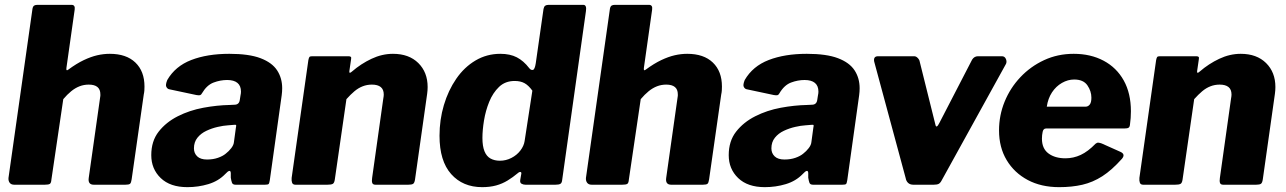

<svg xmlns="http://www.w3.org/2000/svg" viewBox="-20 -762 5306 792"><path d="M39 0Q26 0 20 -8Q14 -16 15 -28L114 -726Q116 -736 121 -739Q126 -742 134 -742H275Q291 -742 288 -722L254 -482Q252 -467 262 -475Q296 -500 325.5 -514Q355 -528 381 -534Q407 -540 433 -540Q501 -540 538.5 -504Q576 -468 576 -405Q576 -397 575.5 -389Q575 -381 573 -372L523 -22Q521 -8 516.5 -4Q512 0 497 0H367Q342 0 346 -28L393 -360Q394 -364 394 -367Q394 -370 394 -373Q394 -393 382 -403Q370 -413 346 -413Q326 -413 308 -406Q290 -399 273.5 -385.5Q257 -372 241 -353L192 -21Q191 -7 185.5 -3.5Q180 0 164 0Z M909 -44Q881 -15 839.5 -2.5Q798 10 753 10Q682 10 643 -27.5Q604 -65 604 -122Q604 -180 634.5 -219Q665 -258 713.5 -282.5Q762 -307 818.5 -317.5Q875 -328 927 -329L947 -330Q966 -330 969 -349L972 -368Q973 -373 973.5 -376.5Q974 -380 974 -384Q974 -408 959.5 -420Q945 -432 917 -432Q889 -432 861 -421.5Q833 -411 813 -377Q810 -371 805.5 -369.5Q801 -368 790 -370L677 -394Q670 -396 666 -404Q662 -412 670 -432Q703 -489 769 -514.5Q835 -540 926 -540Q1007 -540 1054.5 -522Q1102 -504 1123 -472Q1144 -440 1144 -398Q1144 -391 1143.5 -384Q1143 -377 1142 -369L1093 -19Q1091 -6 1088 -3Q1085 0 1072 0H952Q940 0 937 -8Q934 -16 932 -29V-48Q931 -68 909 -44ZM953 -235Q955 -244 954 -246Q953 -248 944 -247L920 -245Q902 -244 878 -238.5Q854 -233 831.5 -222.5Q809 -212 794.5 -194Q780 -176 780 -150Q780 -130 793.5 -117Q807 -104 834 -104Q859 -104 879 -111Q899 -118 911 -128Q924 -138 934 -151Q944 -164 945 -176Z M1199 0Q1188 0 1185 -8Q1182 -16 1183 -28L1252 -514Q1254 -524 1256.5 -527Q1259 -530 1268 -530H1418Q1424 -530 1427 -527.5Q1430 -525 1428 -516L1421 -468Q1420 -456 1432 -467Q1469 -499 1512.5 -519.5Q1556 -540 1601 -540Q1667 -540 1705.5 -502Q1744 -464 1744 -403Q1744 -396 1743.5 -389.5Q1743 -383 1742 -375L1692 -22Q1690 -8 1684.5 -4Q1679 0 1664 0H1529Q1518 0 1515.5 -7.5Q1513 -15 1515 -28L1561 -355Q1562 -360 1562.5 -364.5Q1563 -369 1563 -372Q1563 -393 1550.5 -403Q1538 -413 1514 -413Q1494 -413 1476 -406Q1458 -399 1442 -385.5Q1426 -372 1409 -353L1361 -21Q1359 -7 1352.5 -3.5Q1346 0 1330 0H1199Z M2148 0Q2139 0 2131.5 -4Q2124 -8 2126 -20L2130 -43Q2132 -51 2127.5 -52.5Q2123 -54 2115 -47Q2096 -31 2074 -17.5Q2052 -4 2026.5 3Q2001 10 1969 10Q1889 10 1841 -44Q1793 -98 1793 -202Q1793 -268 1811 -328.5Q1829 -389 1862 -437Q1895 -485 1941.5 -512.5Q1988 -540 2044 -540Q2084 -540 2112 -525.5Q2140 -511 2163 -481Q2170 -472 2178 -473.5Q2186 -475 2190 -501L2222 -725Q2224 -735 2229 -738.5Q2234 -742 2243 -742H2386Q2401 -742 2397 -716L2299 -20Q2298 -8 2292 -4Q2286 0 2271 0ZM2176 -388Q2160 -410 2143.5 -419Q2127 -428 2103 -428Q2064 -428 2038.5 -403.5Q2013 -379 1998 -342Q1983 -305 1976.5 -265Q1970 -225 1970 -193Q1970 -159 1978.5 -138Q1987 -117 2003.5 -108Q2020 -99 2042 -99Q2067 -99 2089.5 -110.5Q2112 -122 2126.5 -141Q2141 -160 2144 -180Z M2421 0Q2408 0 2402 -8Q2396 -16 2397 -28L2496 -726Q2498 -736 2503 -739Q2508 -742 2516 -742H2657Q2673 -742 2670 -722L2636 -482Q2634 -467 2644 -475Q2678 -500 2707.5 -514Q2737 -528 2763 -534Q2789 -540 2815 -540Q2883 -540 2920.5 -504Q2958 -468 2958 -405Q2958 -397 2957.5 -389Q2957 -381 2955 -372L2905 -22Q2903 -8 2898.5 -4Q2894 0 2879 0H2749Q2724 0 2728 -28L2775 -360Q2776 -364 2776 -367Q2776 -370 2776 -373Q2776 -393 2764 -403Q2752 -413 2728 -413Q2708 -413 2690 -406Q2672 -399 2655.5 -385.5Q2639 -372 2623 -353L2574 -21Q2573 -7 2567.5 -3.5Q2562 0 2546 0Z M3291 -44Q3263 -15 3221.5 -2.5Q3180 10 3135 10Q3064 10 3025 -27.5Q2986 -65 2986 -122Q2986 -180 3016.5 -219Q3047 -258 3095.5 -282.5Q3144 -307 3200.5 -317.5Q3257 -328 3309 -329L3329 -330Q3348 -330 3351 -349L3354 -368Q3355 -373 3355.5 -376.5Q3356 -380 3356 -384Q3356 -408 3341.5 -420Q3327 -432 3299 -432Q3271 -432 3243 -421.5Q3215 -411 3195 -377Q3192 -371 3187.5 -369.5Q3183 -368 3172 -370L3059 -394Q3052 -396 3048 -404Q3044 -412 3052 -432Q3085 -489 3151 -514.5Q3217 -540 3308 -540Q3389 -540 3436.5 -522Q3484 -504 3505 -472Q3526 -440 3526 -398Q3526 -391 3525.5 -384Q3525 -377 3524 -369L3475 -19Q3473 -6 3470 -3Q3467 0 3454 0H3334Q3322 0 3319 -8Q3316 -16 3314 -29V-48Q3313 -68 3291 -44ZM3335 -235Q3337 -244 3336 -246Q3335 -248 3326 -247L3302 -245Q3284 -244 3260 -238.5Q3236 -233 3213.5 -222.5Q3191 -212 3176.5 -194Q3162 -176 3162 -150Q3162 -130 3175.5 -117Q3189 -104 3216 -104Q3241 -104 3261 -111Q3281 -118 3293 -128Q3306 -138 3316 -151Q3326 -164 3327 -176Z M4113 -530Q4124 -530 4129 -519.5Q4134 -509 4130 -499L3865 -19Q3859 -7 3852 -3.5Q3845 0 3831 0H3748Q3734 0 3726 -7.5Q3718 -15 3716 -27L3586 -508Q3582 -530 3602 -530H3751Q3759 -530 3766 -522.5Q3773 -515 3774 -507L3839 -246Q3843 -231 3855 -255L3990 -516Q3999 -530 4014 -530H4113Z M4349 10Q4275 10 4219.5 -19.5Q4164 -49 4132.5 -101.5Q4101 -154 4101 -224Q4101 -286 4124 -342.5Q4147 -399 4189 -443.5Q4231 -488 4287 -514Q4343 -540 4409 -540Q4479 -540 4532.5 -511.5Q4586 -483 4615.5 -430Q4645 -377 4645 -303Q4645 -289 4644 -275Q4643 -261 4641 -247Q4640 -238 4635 -235Q4630 -232 4617 -232H4295Q4284 -232 4281 -218.5Q4278 -205 4278 -190Q4278 -149 4305 -129Q4332 -109 4375 -109Q4408 -109 4438 -123Q4468 -137 4499 -169Q4505 -174 4511 -173.5Q4517 -173 4525 -170L4601 -136Q4624 -126 4608 -107Q4566 -60 4527 -35Q4488 -10 4445 0Q4402 10 4349 10ZM4458 -322Q4468 -322 4475 -330.5Q4482 -339 4482 -359Q4482 -386 4465.5 -410Q4449 -434 4411 -434Q4385 -434 4360.5 -420Q4336 -406 4319.5 -381Q4303 -356 4298 -322Z M4696 0Q4685 0 4682 -8Q4679 -16 4680 -28L4749 -514Q4751 -524 4753.5 -527Q4756 -530 4765 -530H4915Q4921 -530 4924 -527.5Q4927 -525 4925 -516L4918 -468Q4917 -456 4929 -467Q4966 -499 5009.5 -519.5Q5053 -540 5098 -540Q5164 -540 5202.5 -502Q5241 -464 5241 -403Q5241 -396 5240.5 -389.5Q5240 -383 5239 -375L5189 -22Q5187 -8 5181.5 -4Q5176 0 5161 0H5026Q5015 0 5012.5 -7.5Q5010 -15 5012 -28L5058 -355Q5059 -360 5059.5 -364.5Q5060 -369 5060 -372Q5060 -393 5047.5 -403Q5035 -413 5011 -413Q4991 -413 4973 -406Q4955 -399 4939 -385.5Q4923 -372 4906 -353L4858 -21Q4856 -7 4849.5 -3.5Q4843 0 4827 0H4696Z"/></svg>

Font: Libre Franklin Thin ExtraBold
Style: Italic
Weight: 800
Italic angle: -8°
Version: Version 2.000